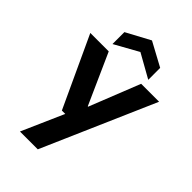

<svg xmlns="http://www.w3.org/2000/svg" viewBox="-270 -822 1127 1127"><g transform="rotate(45 294.0 -258.0)"><path d="M125 205 240 -56H212L8 -496H161L302 -181H305L430 -496H579L273 205ZM146 -542V-641L295 -721L443 -641V-542L295 -625Z"/></g></svg>

Font: DM Sans 36pt ExtraBold
Style: Regular
Weight: 800
Designer: Colophon Foundry, Jonny Pinhorn
Foundry: Colophon Foundry
Version: Version 4.004;gftools[0.9.30]